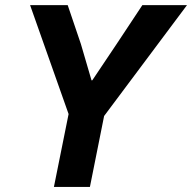

<svg xmlns="http://www.w3.org/2000/svg" viewBox="-20 -740 760 760"><path d="M251.5 -288.6 99.1 -719.7H248L300.3 -565.4L342.3 -421.9H345.2L441.4 -565.4L543.5 -719.7H720.2L392.1 -280.8L335.9 0H193.4Z"/></svg>

Font: Reddit Sans Chocolate
Style: Bold Italic
Weight: 700
Italic angle: -11.25°
Designer: Stephen Hutchings
Version: Version 1.013